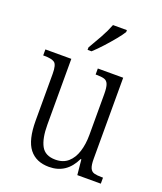

<svg xmlns="http://www.w3.org/2000/svg" viewBox="-142 -858 811 960"><g transform="rotate(20 263.0 -378.0)"><path d="M233 10Q164 10 128 -36Q92 -82 92 -185V-434Q92 -482 76.5 -493Q61 -504 23 -504H16V-536H154V-186Q154 -113 175 -74Q196 -35 251 -35Q292 -35 318 -58Q344 -81 356.5 -120.5Q369 -160 369 -210V-426Q369 -462 362.5 -478.5Q356 -495 341 -499.5Q326 -504 300 -504H295V-536H430V-104Q430 -71 437 -55.5Q444 -40 459 -36Q474 -32 499 -32H506V0H381L373 -81H369Q326 10 233 10ZM215 -619Q237 -656 258 -694Q279 -732 292 -766H366V-756Q356 -739 333.5 -711.5Q311 -684 285 -655.5Q259 -627 236 -606H215Z"/></g></svg>

Font: Noto Serif Bengali Condensed Light
Style: Regular
Weight: 300
Width: 3
Designer: Juan Bruce, Universal Thirst, Indian Type Foundry and the Monotype Design Team.
Foundry: Monotype Imaging Inc.
Version: Version 2.003; ttfautohint (v1.8.4.7-5d5b)